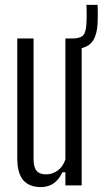

<svg xmlns="http://www.w3.org/2000/svg" viewBox="-20 -757 419 784"><path d="M147 7Q100 7 75.2 -21Q50.5 -49 50.5 -112V-600H117V-107.5Q117 -74.5 129.2 -59.8Q141.5 -45 168 -45Q194.5 -45 216 -61Q237.5 -77 247 -106V-600H313.5V0H247V-53.5H235Q220.5 -23 198.5 -8Q176.5 7 147 7ZM275.5 -556.5Q271 -556.5 266.2 -557Q261.5 -557.5 256.5 -558.5L255.5 -599.5Q262 -599.5 266.5 -599.5Q271 -599.5 275.5 -599.5Q309 -600.5 320.2 -613.5Q331.5 -626.5 333 -662.5Q333.5 -672.5 333.8 -686Q334 -699.5 333.8 -713.2Q333.5 -727 333 -737H378.5Q379 -727 379.2 -713.2Q379.5 -699.5 379.2 -686Q379 -672.5 378.5 -662.5Q375.5 -606 352 -581.2Q328.5 -556.5 275.5 -556.5Z"/></svg>

Font: Big Shoulders Display Thin
Style: Regular
Weight: 400
Version: Version 2.002